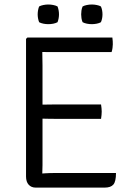

<svg xmlns="http://www.w3.org/2000/svg" viewBox="-20 -854 602 874"><path d="M98.5 -677 104.5 -683H172.5V-620Q172.5 -599 173 -587.5Q173.5 -576 173.5 -555.5V-102.5Q173.5 -92.5 173 -83.8Q172.5 -75 172.5 -64V0H142.5Q122.5 0 110.5 -13.2Q98.5 -26.5 98.5 -50.5ZM440 -378.5Q441.5 -370 442.2 -361Q443 -352 443 -346Q443 -339.5 442.2 -330.5Q441.5 -321.5 440 -313H233Q222 -313 207.5 -313.2Q193 -313.5 177.2 -313.8Q161.5 -314 147 -314V-377.5Q161.5 -377.5 177.2 -377.8Q193 -378 207.5 -378.2Q222 -378.5 233 -378.5ZM491.5 -683Q493 -674 493.2 -666.2Q493.5 -658.5 493.5 -652Q493.5 -645.5 492.2 -635.8Q491 -626 488 -617H233Q222 -617 207.5 -617Q193 -617 177.2 -617.2Q161.5 -617.5 147 -618V-683ZM508 -66.5Q508 -27.5 496 -13.8Q484 0 456.5 0H147V-62.5Q166.5 -64 186.5 -65.2Q206.5 -66.5 234 -66.5ZM398 -744Q387 -744 375.5 -746.2Q364 -748.5 356 -753Q352 -762.5 350.8 -771.5Q349.5 -780.5 349.5 -788.5Q349.5 -797 350.8 -806Q352 -815 356 -824.5Q364 -829 375.5 -831.2Q387 -833.5 398 -833.5Q408.5 -833.5 420.2 -831.2Q432 -829 439.5 -824.5Q443.5 -815 445 -806Q446.5 -797 446.5 -788.5Q446.5 -780.5 445 -771.5Q443.5 -762.5 439.5 -753Q432 -748.5 420.2 -746.2Q408.5 -744 398 -744ZM200 -744Q189 -744 177.5 -746.2Q166 -748.5 158 -753Q154.5 -762.5 153 -771.5Q151.5 -780.5 151.5 -788.5Q151.5 -797 153 -806Q154.5 -815 158 -824.5Q166 -829 177.5 -831.2Q189 -833.5 200 -833.5Q211 -833.5 222.5 -831.2Q234 -829 242 -824.5Q245.5 -815 247 -806Q248.5 -797 248.5 -788.5Q248.5 -780.5 247 -771.5Q245.5 -762.5 242 -753Q234 -748.5 222.5 -746.2Q211 -744 200 -744Z"/></svg>

Font: Signika Light
Style: Regular
Weight: 300
Designer: Anna Giedry
Foundry: Anna Giedry
Version: Version 2.000